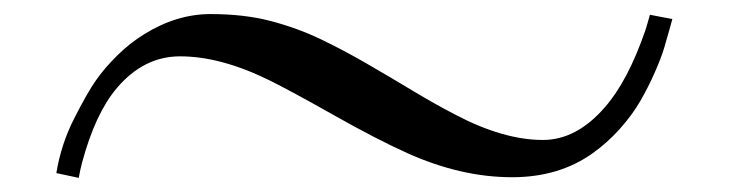

<svg xmlns="http://www.w3.org/2000/svg" viewBox="-20 -469 1036 273"><path d="M60.1 -222.9Q66.9 -264.2 85.6 -300.8Q104.2 -337.4 116.5 -354.9Q128.7 -372.3 146.7 -390.1Q164.8 -408 185.1 -420.4Q231.2 -449 279.3 -449Q327.4 -449 365 -439.1Q402.6 -429.2 435.5 -413.5Q468.5 -397.7 501.6 -378.5Q534.7 -359.4 566.3 -340.3Q597.9 -321.3 627.9 -305.7Q696 -270 752 -270Q799.6 -270 839.8 -316.2Q872.6 -353.5 897.5 -425.5Q899.7 -432.1 904.1 -448L936 -441.9Q935.8 -441.2 932.5 -429.2Q929.2 -417.2 924.7 -402Q920.2 -386.7 911 -366Q901.9 -345.2 890.4 -325.3Q878.9 -305.4 861 -285.4Q843 -265.4 821.8 -250.5Q774.4 -217 708 -217Q635.5 -217 559.3 -251.2Q513.9 -271.7 453.9 -305.7Q393.8 -339.6 363.3 -354.7Q293.9 -388.9 236.1 -388.9Q184.6 -388.9 146.5 -344.2Q115.5 -307.9 96.7 -237.8Q94 -227.8 92 -216.1Z"/></svg>

Font: Linden Hill
Style: Italic
Weight: 400
Italic angle: -5.60001°
Version: Version 1.201